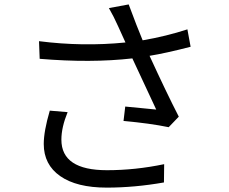

<svg xmlns="http://www.w3.org/2000/svg" viewBox="-20 -814 1040 872"><path d="M206.1 -311.5 287.1 -304.7Q258.8 -235.4 258.8 -179.7Q258.8 -41 465.8 -41Q594.7 -41 725.6 -68.4L724.6 14.6Q590.8 38.1 464.8 38.1Q328.1 38.1 253.4 -14.2Q178.7 -66.4 178.7 -160.2Q178.7 -217.8 206.1 -311.5ZM831.1 -680.7 845.7 -601.6Q732.4 -572.3 659.2 -560.5Q736.3 -392.6 792 -284.2L746.1 -236.3Q661.1 -253.9 541 -264.6L548.8 -330.1Q570.3 -328.1 624 -322.8Q677.7 -317.4 689.5 -316.4Q585.9 -539.1 581.1 -548.8Q393.6 -527.3 160.2 -546.9L157.2 -627Q356.4 -601.6 549.8 -621.1L516.6 -694.3Q497.1 -738.3 474.6 -777.3L564.5 -793.9Q602.5 -691.4 627.9 -630.9Q735.4 -649.4 831.1 -680.7Z"/></svg>

Font: Nasu
Style: Regular
Weight: 400
Designer: Ryoko NISHIZUKA (kana &amp; ideographs); Paul D. Hunt (Latin, Greek &amp; Cyrillic); Wenlong ZHANG (bopomofo); Sandoll C
Version: Version 2014.1215